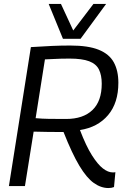

<svg xmlns="http://www.w3.org/2000/svg" viewBox="-20 -940 632 970"><path d="M25 0 136 -702Q197 -706 243 -708Q289 -710 335 -710Q426 -710 479 -688.5Q532 -667 555 -625Q578 -583 578 -522Q578 -420 526 -358.5Q474 -297 384 -283Q415 -202 444.5 -155.5Q474 -109 500 -89Q526 -69 549 -69Q551 -69 555 -69Q559 -69 563 -70L556 5Q544 10 528 10Q490 10 454 -15.5Q418 -41 381 -102.5Q344 -164 301 -273Q259 -273 222.5 -273.5Q186 -274 150 -275L106 0ZM314 -339Q400 -339 447 -384Q494 -429 494 -517Q494 -560 480 -588.5Q466 -617 430.5 -630.5Q395 -644 332 -644Q307 -644 289 -643.5Q271 -643 252.5 -642Q234 -641 207 -640L160 -343Q192 -340 227.5 -339.5Q263 -339 314 -339ZM516 -920 387 -744H298L226 -920H288L350 -786L452 -920Z"/></svg>

Font: Georama
Style: Italic
Weight: 400
Italic angle: -9°
Designer: Jean-Baptiste Levee
Foundry: Production Type
Version: Version 1.000